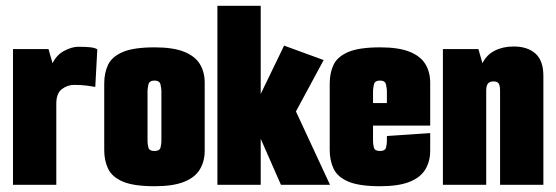

<svg xmlns="http://www.w3.org/2000/svg" viewBox="-20 -640 1924 665"><path d="M25 0V-470H148L162 -421Q176 -450 202.5 -464Q229 -478 251 -478Q280 -478 295 -476Q310 -474 317 -469L310 -339Q300 -341 280.5 -343.5Q261 -346 237 -346Q214 -346 194.5 -331.5Q175 -317 175 -281V0Z M516 5Q443 5 405.5 -11Q368 -27 354.5 -55.5Q341 -84 341 -120V-351Q341 -388 354.5 -416Q368 -444 405.5 -460Q443 -476 516 -476Q579 -476 617 -461Q655 -446 672 -418.5Q689 -391 689 -353V-118Q689 -81 672 -53Q655 -25 617 -10Q579 5 516 5ZM515 -117Q533 -117 536 -129Q539 -141 539 -150V-325Q539 -333 536 -347Q533 -361 515 -361Q497 -361 494 -347Q491 -333 491 -325V-150Q491 -141 494 -129Q497 -117 515 -117Z M733 0V-620H883V0ZM953 0 873 -182H822V-294H873L964 -482L1101 -432L1005 -254L1123 0Z M1297 5Q1224 5 1186.5 -11Q1149 -27 1135.5 -55.5Q1122 -84 1122 -120V-351Q1122 -388 1135.5 -416Q1149 -444 1186.5 -460Q1224 -476 1297 -476Q1360 -476 1398 -461Q1436 -446 1453 -418.5Q1470 -391 1470 -353V-275L1320 -265V-325Q1320 -333 1317 -347Q1314 -361 1296 -361Q1278 -361 1275 -347Q1272 -333 1272 -325V-150Q1272 -141 1275 -129Q1278 -117 1296 -117Q1314 -117 1317 -129Q1320 -141 1320 -150V-169L1470 -179V-118Q1470 -81 1453 -53Q1436 -25 1398 -10Q1360 5 1297 5ZM1138 -205V-283H1470V-205Z M1514 -470H1637L1651 -421Q1665 -450 1693.5 -464.5Q1722 -479 1759 -479Q1807 -479 1834.5 -454.5Q1862 -430 1862 -377V0H1712V-326Q1712 -343 1707.5 -350.5Q1703 -358 1689 -358Q1676 -358 1670 -350.5Q1664 -343 1664 -326V0H1514Z"/></svg>

Font: Smooch Sans Thin Black
Style: Regular
Weight: 900
Version: Version 1.010